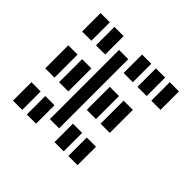

<svg xmlns="http://www.w3.org/2000/svg" viewBox="-157 -988 1438 1438"><g transform="rotate(-45 561.5 -269.0)"><path d="M97.7 -585.9V-683.6H293V-585.9ZM97.7 -439.5V-537.1H293V-439.5ZM927.7 -390.6V-293H195.3V-390.6ZM97.7 -146.5V-244.1H293V-146.5ZM97.7 0V-97.7H293V0ZM830.1 -585.9V-683.6H1025.4V-585.9ZM830.1 -439.5V-537.1H1025.4V-439.5ZM830.1 -146.5V-244.1H1025.4V-146.5ZM830.1 0V-97.7H1025.4V0ZM439.5 -439.5V-537.1H683.6V-439.5ZM439.5 -585.9V-683.6H683.6V-585.9ZM439.5 -146.5V-244.1H683.6V-146.5ZM439.5 0V-97.7H683.6V0ZM830.1 146.5V48.8H1025.4V146.5Z"/></g></svg>

Font: Trigram
Style: Regular
Weight: 400
Designer: GGBotNet
Foundry: GGBotNet
Version: 1.05